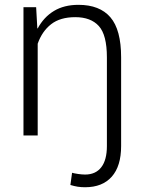

<svg xmlns="http://www.w3.org/2000/svg" viewBox="-20 -558 597 791"><path d="M128.9 -528.3 133.8 -440.9H135.3Q160.6 -487.8 202.4 -512.9Q244.1 -538.1 303.2 -538.1Q390.6 -538.1 434.8 -486.8Q479 -435.5 479 -321.8V43.5Q479 126.5 440.4 169.9Q401.9 213.4 330.6 213.4Q314 213.4 300 211.2Q286.1 209 270 204.1L276.9 153.8Q285.2 156.2 301.5 158.7Q317.9 161.1 330.6 161.1Q374 161.1 397.2 131.1Q420.4 101.1 420.4 43.5V-321.3Q420.4 -414.1 387.2 -450.7Q354 -487.3 290 -487.3Q228 -487.3 190.7 -458.3Q153.3 -429.2 135.3 -377.9V0H76.7V-528.3Z"/></svg>

Font: Franko
Style: Light
Weight: 300
Designer: Google
Version: Version 1.200310; 2013